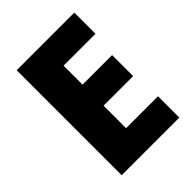

<svg xmlns="http://www.w3.org/2000/svg" viewBox="-206 -818 923 923"><g transform="rotate(-45 255.5 -357.0)"><path d="M465 0V-145H248V-298H449V-441H248V-570H465V-714H73V0Z"/></g></svg>

Font: Noto Sans Bengali SemiCondensed ExtraBold
Style: Regular
Weight: 800
Width: 4
Designer: Joana Ranito - Universal Thirst; Jelle Bosma - Monotype Design Team
Foundry: Universal Thirst ehf.
Version: Version 3.000